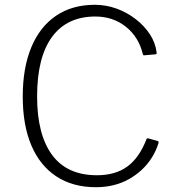

<svg xmlns="http://www.w3.org/2000/svg" viewBox="-20 -772 738 802"><path d="M376 -752Q423 -752 467 -736Q511 -720 547 -692Q583 -664 606 -629Q629 -594 634 -554Q635 -549 633.5 -547Q632 -545 628 -545L583 -541Q580 -540 578.5 -542Q577 -544 576 -548Q559 -618 505.5 -660.5Q452 -703 378 -703Q260 -703 197.5 -618Q135 -533 135 -369Q135 -210 197.5 -125Q260 -40 385 -40Q462 -40 512 -76.5Q562 -113 592 -191Q594 -195 599 -194L639 -183Q641 -182 642 -180Q643 -178 642 -174Q632 -142 614.5 -114Q597 -86 573 -63.5Q549 -41 519 -24Q489 -7 454 1.5Q419 10 381 10Q284 10 215.5 -35Q147 -80 111 -164.5Q75 -249 75 -369Q75 -489 111 -575Q147 -661 214.5 -706.5Q282 -752 376 -752Z"/></svg>

Font: Libre Franklin ExtraLight
Style: Regular
Weight: 250
Designer: Pablo Impallari, Rodrigo Fuenzalida, Nhung Nguyen
Foundry: Impallari Type
Version: Version 3.000